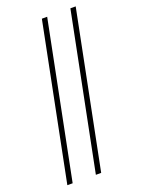

<svg xmlns="http://www.w3.org/2000/svg" viewBox="-172 -818 804 1088"><g transform="rotate(-20 230.0 -274.0)"><path d="M38 194 225 -742H257L70 194ZM210 194 397 -742H429L242 194Z"/></g></svg>

Font: Montserrat Thin ExtraLight
Style: Italic
Weight: 250
Italic angle: -11.3°
Version: Version 9.000